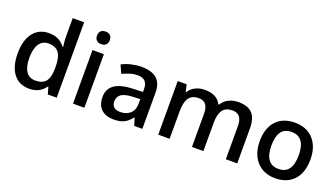

<svg xmlns="http://www.w3.org/2000/svg" viewBox="-65 -1284 3180 1818"><g transform="rotate(20 1524.5 -375.0)"><path d="M264.2 9.8Q163.1 9.8 106.4 -63.5Q49.8 -136.7 49.8 -269Q49.8 -401.9 107.2 -475.8Q164.6 -549.8 266.1 -549.8Q372.6 -549.8 428.2 -471.2H434.1Q425.8 -529.3 425.8 -563V-759.8H541V0H451.2L431.2 -70.8H425.8Q370.6 9.8 264.2 9.8ZM294.9 -83Q365.7 -83 397.9 -122.8Q430.2 -162.6 431.2 -252V-268.1Q431.2 -370.1 397.9 -413.1Q364.7 -456.1 293.9 -456.1Q233.4 -456.1 200.7 -407Q168 -357.9 168 -267.1Q168 -177.2 199.7 -130.1Q231.4 -83 294.9 -83Z M819.8 0H705.1V-540H819.8ZM698.2 -683.1Q698.2 -713.9 715.1 -730.5Q731.9 -747.1 763.2 -747.1Q793.5 -747.1 810.3 -730.5Q827.1 -713.9 827.1 -683.1Q827.1 -653.8 810.3 -637Q793.5 -620.1 763.2 -620.1Q731.9 -620.1 715.1 -637Q698.2 -653.8 698.2 -683.1Z M1321.8 0 1298.8 -75.2H1294.9Q1255.9 -25.9 1216.3 -8.1Q1176.8 9.8 1114.7 9.8Q1035.2 9.8 990.5 -33.2Q945.8 -76.2 945.8 -154.8Q945.8 -238.3 1007.8 -280.8Q1069.8 -323.2 1196.8 -327.1L1290 -330.1V-358.9Q1290 -410.6 1265.9 -436.3Q1241.7 -461.9 1190.9 -461.9Q1149.4 -461.9 1111.3 -449.7Q1073.2 -437.5 1038.1 -420.9L1001 -502.9Q1044.9 -525.9 1097.2 -537.8Q1149.4 -549.8 1195.8 -549.8Q1298.8 -549.8 1351.3 -504.9Q1403.8 -460 1403.8 -363.8V0ZM1150.9 -78.1Q1213.4 -78.1 1251.2 -113Q1289.1 -147.9 1289.1 -210.9V-257.8L1219.7 -254.9Q1138.7 -252 1101.8 -227.8Q1064.9 -203.6 1064.9 -153.8Q1064.9 -117.7 1086.4 -97.9Q1107.9 -78.1 1150.9 -78.1Z M2019 0H1903.8V-333Q1903.8 -395 1880.4 -425.5Q1856.9 -456.1 1807.1 -456.1Q1740.7 -456.1 1709.7 -412.8Q1678.7 -369.6 1678.7 -269V0H1564V-540H1653.8L1669.9 -469.2H1675.8Q1698.2 -507.8 1741 -528.8Q1783.7 -549.8 1835 -549.8Q1959.5 -549.8 2000 -464.8H2007.8Q2031.7 -504.9 2075.2 -527.3Q2118.7 -549.8 2174.8 -549.8Q2271.5 -549.8 2315.7 -501Q2359.9 -452.1 2359.9 -352.1V0H2245.1V-333Q2245.1 -395 2221.4 -425.5Q2197.8 -456.1 2147.9 -456.1Q2081.1 -456.1 2050 -414.3Q2019 -372.6 2019 -286.1Z M2999 -271Q2999 -138.7 2931.2 -64.5Q2863.3 9.8 2742.2 9.8Q2666.5 9.8 2608.4 -24.4Q2550.3 -58.6 2519 -122.6Q2487.8 -186.5 2487.8 -271Q2487.8 -402.3 2555.2 -476.1Q2622.6 -549.8 2745.1 -549.8Q2862.3 -549.8 2930.7 -474.4Q2999 -398.9 2999 -271ZM2606 -271Q2606 -84 2744.1 -84Q2880.9 -84 2880.9 -271Q2880.9 -456.1 2743.2 -456.1Q2670.9 -456.1 2638.4 -408.2Q2606 -360.4 2606 -271Z"/></g></svg>

Font: f1_44652          
Style: Regular
Weight: 600
Foundry: Ascender Corporation
Version: Version 1.10